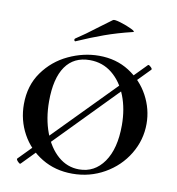

<svg xmlns="http://www.w3.org/2000/svg" viewBox="-75 -702 720 782"><g transform="rotate(10 285.0 -311.0)"><path d="M59 9Q55 9 48 1Q41 -7 44 -10L502 -477L504 -478Q508 -478 515 -471Q522 -464 519 -461L61 8ZM32 -233Q32 -310 72 -366Q112 -422 174 -451Q236 -480 300 -480Q371 -480 425 -445.5Q479 -411 508.5 -356Q538 -301 538 -240Q538 -173 503 -115Q468 -57 407.5 -22.5Q347 12 275 12Q204 12 148.5 -21.5Q93 -55 62.5 -111Q32 -167 32 -233ZM440 -217Q440 -284 419 -338Q398 -392 358.5 -424Q319 -456 266 -456Q200 -456 165.5 -406.5Q131 -357 131 -262Q131 -191 152.5 -133.5Q174 -76 212 -43Q250 -10 299 -10Q363 -10 401.5 -65Q440 -120 440 -217ZM194 -521Q190 -521 189 -525.5Q188 -530 191 -532Q228 -556 280 -596L330 -633Q335 -637 361.5 -629Q388 -621 408.5 -611Q429 -601 418 -599Q356 -584 304.5 -565.5Q253 -547 196 -522Z"/></g></svg>

Font: Cormorant Unicase SemiBold
Style: Regular
Weight: 600
Designer: Christian Thalmann (Catharsis Fonts)
Foundry: Catharsis Fonts
Version: Version 4.000